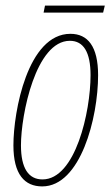

<svg xmlns="http://www.w3.org/2000/svg" viewBox="-20 -657 399 687"><path d="M136 -612H349L355 -637H141ZM131 10C268 10 331 -235 331 -388C331 -491 294 -536 232 -536C79 -536 28 -258 28 -137C28 -33 68 10 131 10ZM132 -15C82 -15 55 -55 55 -137C55 -247 108 -511 230 -511C279 -511 304 -470 304 -388C304 -257 250 -15 132 -15Z"/></svg>

Font: Noto Sans ExtraCondensed Thin
Style: Italic
Weight: 100
Width: 2
Italic angle: -12°
Designer: Monotype Design Team
Foundry: Monotype Imaging Inc.
Version: Version 2.013